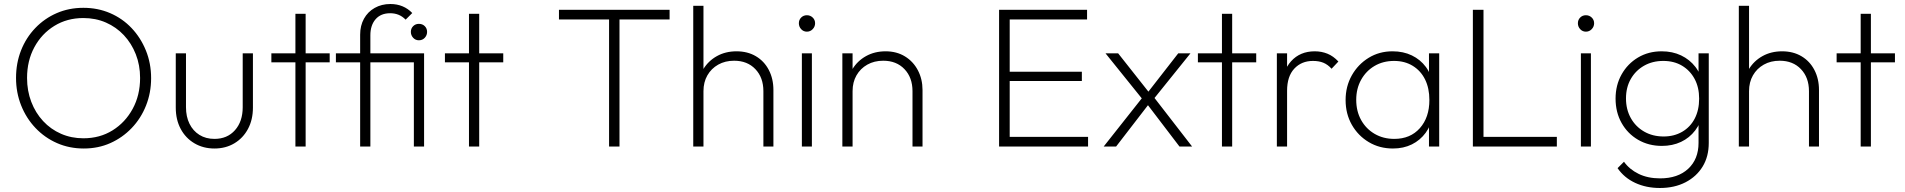

<svg xmlns="http://www.w3.org/2000/svg" viewBox="-20 -731 9503 958"><path d="M398 10Q326 10 264.5 -17Q203 -44 157 -92.5Q111 -141 85.5 -205Q60 -269 60 -342Q60 -416 85 -479.5Q110 -543 156 -591Q202 -639 263 -665.5Q324 -692 396 -692Q468 -692 529.5 -665.5Q591 -639 636.5 -591Q682 -543 708 -479Q734 -415 734 -341Q734 -268 708.5 -204Q683 -140 637 -92Q591 -44 530.5 -17Q470 10 398 10ZM396 -41Q478 -41 541.5 -80.5Q605 -120 642 -188Q679 -256 679 -342Q679 -406 657.5 -460.5Q636 -515 598 -555.5Q560 -596 508.5 -618.5Q457 -641 396 -641Q315 -641 251.5 -602Q188 -563 151.5 -495.5Q115 -428 115 -342Q115 -278 136 -223Q157 -168 195 -127Q233 -86 284.5 -63.5Q336 -41 396 -41Z M1050 10Q994 10 950 -16Q906 -42 881.5 -88Q857 -134 857 -194V-465H908V-196Q908 -149 925.5 -113.5Q943 -78 975 -58Q1007 -38 1050 -38Q1114 -38 1152.5 -81.5Q1191 -125 1191 -196V-465H1242V-194Q1242 -134 1217.5 -88Q1193 -42 1149.5 -16Q1106 10 1050 10Z M1454 0V-662H1505V0ZM1334 -420V-465H1625V-420Z M1777 0V-558Q1777 -603 1796 -637.5Q1815 -672 1849.5 -691.5Q1884 -711 1928 -711Q1961 -711 1988.5 -699.5Q2016 -688 2037 -666L2004 -633Q1987 -650 1968 -657.5Q1949 -665 1927 -665Q1880 -665 1854 -635Q1828 -605 1828 -555V0ZM1656 -420V-465H2073V-420ZM2045 0V-465H2096V0ZM2070 -530Q2053 -530 2041.5 -542.5Q2030 -555 2030 -572Q2030 -589 2041.5 -600.5Q2053 -612 2070 -612Q2088 -612 2099.5 -600.5Q2111 -589 2111 -572Q2111 -555 2099.5 -542.5Q2088 -530 2070 -530Z M2320 0V-662H2371V0ZM2200 -420V-465H2491V-420Z M3019 0V-663H3071V0ZM2769 -634V-682H3321V-634Z M3789 0V-276Q3789 -344 3749 -386Q3709 -428 3643 -428Q3598 -428 3563.5 -408.5Q3529 -389 3509.5 -355Q3490 -321 3490 -276L3464 -291Q3464 -344 3489 -385.5Q3514 -427 3557 -451Q3600 -475 3655 -475Q3710 -475 3751.5 -450.5Q3793 -426 3816 -382Q3839 -338 3839 -282V0ZM3439 0V-702H3490V0Z M3981 0V-465H4031V0ZM4006 -573Q3989 -573 3977.5 -585.5Q3966 -598 3966 -615Q3966 -632 3977.5 -643.5Q3989 -655 4006 -655Q4023 -655 4035 -643.5Q4047 -632 4047 -615Q4047 -598 4035 -585.5Q4023 -573 4006 -573Z M4533 0V-276Q4533 -344 4493 -386Q4453 -428 4387 -428Q4342 -428 4307.5 -408.5Q4273 -389 4253.5 -355Q4234 -321 4234 -276L4208 -291Q4208 -344 4233 -385.5Q4258 -427 4301 -451Q4344 -475 4399 -475Q4454 -475 4495.5 -449.5Q4537 -424 4560 -380Q4583 -336 4583 -282V0ZM4183 0V-465H4234V0Z M4965 0V-682H5018V0ZM4999 0V-48H5409V0ZM4999 -327V-373H5378V-327ZM4999 -634V-682H5404V-634Z M5865 0 5698 -219 5686 -229 5496 -465H5559L5717 -265L5729 -257L5928 0ZM5487 0 5687 -253 5714 -214 5549 0ZM5730 -229 5704 -266 5859 -465H5920Z M6077 0V-662H6128V0ZM5957 -420V-465H6248V-420Z M6351 0V-465H6402V0ZM6402 -278 6377 -287Q6377 -376 6422 -425.5Q6467 -475 6540 -475Q6574 -475 6603.5 -463Q6633 -451 6658 -424L6624 -388Q6605 -409 6583 -418Q6561 -427 6531 -427Q6474 -427 6438 -388.5Q6402 -350 6402 -278Z M6930 10Q6863 10 6809.5 -22Q6756 -54 6725 -108.5Q6694 -163 6694 -232Q6694 -300 6725 -355Q6756 -410 6809 -442.5Q6862 -475 6928 -475Q6982 -475 7024.5 -454.5Q7067 -434 7094.5 -397Q7122 -360 7130 -309V-157Q7121 -106 7093.5 -68.5Q7066 -31 7024.5 -10.5Q6983 10 6930 10ZM6937 -38Q7017 -38 7064.5 -91.5Q7112 -145 7112 -232Q7112 -291 7090.5 -334.5Q7069 -378 7029 -402.5Q6989 -427 6936 -427Q6881 -427 6838.5 -402Q6796 -377 6771.5 -333Q6747 -289 6747 -233Q6747 -176 6771.5 -132Q6796 -88 6839 -63Q6882 -38 6937 -38ZM7110 0V-125L7121 -239L7110 -352V-465H7161V0Z M7329 0V-682H7382V0ZM7363 0V-48H7748V0Z M7868 0V-465H7918V0ZM7893 -573Q7876 -573 7864.5 -585.5Q7853 -598 7853 -615Q7853 -632 7864.5 -643.5Q7876 -655 7893 -655Q7910 -655 7922 -643.5Q7934 -632 7934 -615Q7934 -598 7922 -585.5Q7910 -573 7893 -573Z M8262 207Q8194 207 8139 181.5Q8084 156 8051 108L8083 76Q8110 114 8156 136.5Q8202 159 8263 159Q8352 159 8403.5 111Q8455 63 8455 -18V-135L8467 -243L8455 -348V-465H8506V-18Q8506 50 8475.5 100Q8445 150 8390 178.5Q8335 207 8262 207ZM8272 -3Q8206 -3 8153.5 -33.5Q8101 -64 8071 -117.5Q8041 -171 8041 -239Q8041 -306 8071 -359.5Q8101 -413 8153 -444Q8205 -475 8271 -475Q8325 -475 8368 -454.5Q8411 -434 8439.5 -397Q8468 -360 8476 -309V-168Q8467 -118 8438.5 -80.5Q8410 -43 8367.5 -23Q8325 -3 8272 -3ZM8281 -50Q8333 -50 8373.5 -73.5Q8414 -97 8436 -139.5Q8458 -182 8458 -239Q8458 -295 8435.5 -337Q8413 -379 8373 -403Q8333 -427 8279 -427Q8225 -427 8183 -403Q8141 -379 8117 -337Q8093 -295 8093 -240Q8093 -185 8117 -142Q8141 -99 8183.5 -74.5Q8226 -50 8281 -50Z M9006 0V-276Q9006 -344 8966 -386Q8926 -428 8860 -428Q8815 -428 8780.5 -408.5Q8746 -389 8726.5 -355Q8707 -321 8707 -276L8681 -291Q8681 -344 8706 -385.5Q8731 -427 8774 -451Q8817 -475 8872 -475Q8927 -475 8968.5 -450.5Q9010 -426 9033 -382Q9056 -338 9056 -282V0ZM8656 0V-702H8707V0Z M9264 0V-662H9315V0ZM9144 -420V-465H9435V-420Z"/></svg>

Font: Outfit Thin ExtraLight
Style: Regular
Weight: 250
Version: Version 1.100;gftools[0.9.27]